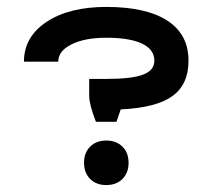

<svg xmlns="http://www.w3.org/2000/svg" viewBox="-20 -530 620 560"><path d="M49.8 -350.1Q49.8 -422.4 115.7 -466.1Q181.6 -509.8 290 -509.8Q406.7 -509.8 468.3 -469.7Q529.8 -429.7 529.8 -353Q529.8 -283.7 482.9 -249.8Q436 -215.8 332 -210.9L319.8 -174.8H259.8Q240.2 -225.1 240.2 -250V-299.8H290Q364.3 -299.8 397.2 -312.3Q430.2 -324.7 430.2 -353Q430.2 -385.7 394.3 -402.8Q358.4 -419.9 290 -419.9Q227.1 -419.9 188.5 -400.6Q149.9 -381.3 149.9 -350.1ZM242.9 -8.1Q225.1 -25.9 225.1 -55.2Q225.1 -84.5 242.9 -102.3Q260.7 -120.1 290 -120.1Q319.3 -120.1 337.2 -102.3Q355 -84.5 355 -55.2Q355 -25.9 337.2 -8.1Q319.3 9.8 290 9.8Q260.7 9.8 242.9 -8.1Z"/></svg>

Font: Optician Sans
Style: Regular
Weight: 400
Designer: Fábio Duarte Martins, Simen Schikulski
Version: Version 1.002